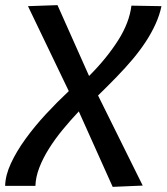

<svg xmlns="http://www.w3.org/2000/svg" viewBox="-29 -724 649 748"><path d="M410 4 278 -290Q245 -255 215 -218.5Q185 -182 161.5 -144.5Q138 -107 124 -70.5Q110 -34 109 0H-9Q-8 -41 13.5 -87.5Q35 -134 70.5 -183Q106 -232 150 -279.5Q194 -327 239 -369L80 -700L195 -704L318 -428Q353 -463 381 -497.5Q409 -532 431 -566.5Q453 -601 466 -635Q479 -669 483 -702L600 -700Q593 -666 577.5 -631.5Q562 -597 539.5 -562.5Q517 -528 488.5 -494Q460 -460 425.5 -424.5Q391 -389 353 -352L527 -1Z"/></svg>

Font: Georama ExtraCondensed Thin Medium
Style: Italic
Weight: 500
Italic angle: -9°
Version: Version 1.001